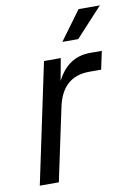

<svg xmlns="http://www.w3.org/2000/svg" viewBox="-83 -780 583 834"><g transform="rotate(-10 208.5 -363.0)"><path d="M24 0 136 -530H210L192 -432Q241 -530 339 -530H391L374 -450H322Q203 -450 176 -320L108 0ZM229 -598 323 -726H417L299 -598Z"/></g></svg>

Font: Geist Regular
Style: Italic
Weight: 400
Italic angle: -12°
Designer: Basement.studio, Andrés Briganti, Mateo Zaragoza
Foundry: Basement.studio, Vercel, Andrés Briganti, Guido Ferreyra, Mateo Zaragoza
Version: Version 1.500; ttfautohint (v1.8.4.7-5d5b)